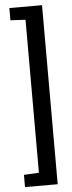

<svg xmlns="http://www.w3.org/2000/svg" viewBox="-60 -773 360 954"><g transform="rotate(-5 120.0 -296.5)"><path d="M25 150V89L100 85V-678L25 -682V-743H188V150Z"/></g></svg>

Font: Saira ExtraCondensed SemiBold
Style: Regular
Weight: 600
Width: 2
Designer: Hector Gatti with collaboration of the Omnibus-Type team
Foundry: Omnibus-Type
Version: Version 1.101